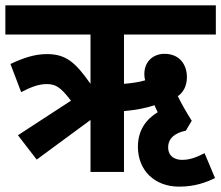

<svg xmlns="http://www.w3.org/2000/svg" viewBox="-20 -642 826 717"><path d="M117 -46 318 -194V0H443V-227C486 -231 524 -238 557 -249C560 -242 564 -232 569 -223C526 -197 495 -156 495 -94C495 -5 558 55 649 55C706 55 748 40 783 23L744 -70C711 -53 687 -45 660 -45C633 -45 608 -58 608 -92C608 -125 633 -146 674 -154L696 -191C676 -223 659 -252 644 -283C664 -296 678 -321 678 -354C678 -398 653 -441 594 -441C556 -441 519 -416 519 -365C519 -357 520 -349 522 -342C499 -335 469 -331 443 -329V-513H786V-622H0V-513H318V-329C261 -410 226 -440 155 -440C108 -440 66 -425 19 -403L59 -298C96 -317 124 -328 155 -328C188 -328 207 -316 245 -266L47 -137Z"/></svg>

Font: Noto Sans Devanagari UI Condensed
Style: Bold
Weight: 700
Width: 3
Designer: Jelle Bosma - Monotype Design Team
Foundry: Monotype Imaging Inc.
Version: Version 2.004